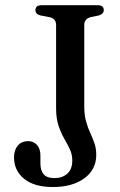

<svg xmlns="http://www.w3.org/2000/svg" viewBox="-20 -720 470 753"><path d="M357.5 -112.5Q357.5 -55 310.8 -20.8Q264 13.5 187.5 13.5Q114 13.5 74.5 -18.8Q35 -51 35 -103Q35 -131.5 49.8 -149Q64.5 -166.5 90.5 -166.5Q111.5 -166.5 125 -151.5Q138.5 -136.5 138.5 -110.5V-78.5Q138.5 -52 151 -36.8Q163.5 -21.5 194 -21.5Q224.5 -21.5 244 -39Q263.5 -56.5 263.5 -90.5Q263.5 -114.5 254 -134.5Q244.5 -154.5 232 -176.2Q219.5 -198 209.8 -226.2Q200 -254.5 200 -295V-622Q200 -647 174.5 -652.5L138.5 -659.5Q119 -664.5 119 -680Q119 -699.5 142.5 -699.5H363Q387 -699.5 387 -680.5Q387 -665.5 368 -659.5L336 -653Q310.5 -646 310.5 -622.5V-303Q310.5 -268.5 317.5 -243.8Q324.5 -219 333.8 -199Q343 -179 350.2 -158.8Q357.5 -138.5 357.5 -112.5Z"/></svg>

Font: Fraunces 72pt Soft
Style: Regular
Weight: 400
Version: Version 1.000;[b76b70a41]